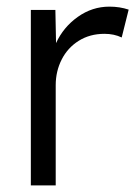

<svg xmlns="http://www.w3.org/2000/svg" viewBox="-20 -559 419 579"><path d="M73 -529H147L149 -429Q171 -477 214.5 -508Q258 -539 310 -539Q341 -539 368 -530L347 -446Q324 -457 295 -457Q251 -457 217.5 -436Q184 -415 166 -379.5Q148 -344 148 -302V0H73Z"/></svg>

Font: Lexend HM
Style: Regular
Weight: 400
Designer: Bonnie Shaver-Troup, Thomas Jockin, Octavio Pardo
Foundry: Lexend
Version: Version 1.091